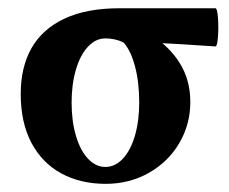

<svg xmlns="http://www.w3.org/2000/svg" viewBox="-20 -435 556 466"><path d="M30.3 -207Q30.3 -272 56.6 -318.4Q83 -364.7 136.7 -389.9Q190.4 -415 270.5 -415H502.9Q507.3 -415 509 -391.8Q510.7 -368.7 509 -345.5Q507.3 -322.3 502.9 -322.3Q407.7 -329.1 340.8 -331.5L344.2 -351.6Q391.6 -322.3 416.7 -281.2Q441.9 -240.2 441.9 -187.5Q441.9 -133.3 415.3 -87.9Q388.7 -42.5 341.6 -15.6Q294.4 11.2 236.3 11.2Q175.8 11.2 129.2 -13.9Q82.5 -39.1 56.4 -88.1Q30.3 -137.2 30.3 -207ZM317.9 -186Q317.9 -235.8 307.6 -274.2Q297.4 -312.5 279.8 -332Q259.3 -341.8 235.8 -341.8Q212.4 -341.8 193.6 -321.8Q174.8 -301.8 164.3 -266.1Q153.8 -230.5 153.8 -186Q153.8 -141.1 164.3 -105.5Q174.8 -69.8 193.6 -49.8Q212.4 -29.8 235.8 -29.8Q259.3 -29.8 278.1 -49.8Q296.9 -69.8 307.4 -105.5Q317.9 -141.1 317.9 -186Z"/></svg>

Font: Junicode Two Beta VF
Style: Regular
Weight: 400
Designer: Peter S. Baker
Foundry: Briery Creek Software
Version: Version 1.031 beta; ttfautohint (v1.8.1.43-b0c9)